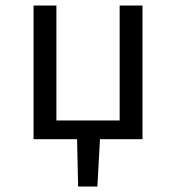

<svg xmlns="http://www.w3.org/2000/svg" viewBox="-20 -506 640 698"><path d="M102 0V-486H185V-68H415V-486H498V0ZM264 172 260 -10H344L334 172Z"/></svg>

Font: Source Code Variable
Style: Regular
Weight: 400
Monospace: yes
Designer: Paul D. Hunt, Teo Tuominen
Foundry: Adobe Systems Incorporated
Version: Version 1.010;hotconv 1.0.106;makeotfexe 2.5.65593